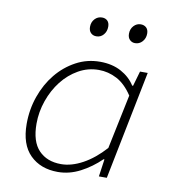

<svg xmlns="http://www.w3.org/2000/svg" viewBox="-79 -753 758 835"><g transform="rotate(10 300.0 -335.5)"><path d="M231 12Q155 12 108.5 -34Q62 -80 62 -171Q62 -235 82.5 -293Q103 -351 139 -395Q175 -439 224 -465.5Q273 -492 330 -492Q384 -492 423.5 -470.5Q463 -449 485 -414H489L508 -480H542L446 0H411L422 -77H418Q378 -38 330 -13Q282 12 231 12ZM239 -24Q285 -24 334.5 -51Q384 -78 430 -129L480 -369Q449 -416 411 -436Q373 -456 331 -456Q283 -456 241.5 -432.5Q200 -409 169.5 -370Q139 -331 121.5 -281Q104 -231 104 -179Q104 -100 140.5 -62Q177 -24 239 -24ZM294 -598Q279 -598 269.5 -607.5Q260 -617 260 -634Q260 -655 273 -669Q286 -683 305 -683Q320 -683 329 -674Q338 -665 338 -648Q338 -627 325.5 -612.5Q313 -598 294 -598ZM465 -598Q451 -598 441.5 -607.5Q432 -617 432 -634Q432 -655 445 -669Q458 -683 476 -683Q491 -683 500.5 -674Q510 -665 510 -648Q510 -627 497 -612.5Q484 -598 465 -598Z"/></g></svg>

Font: Source Code Pro Light
Style: Italic
Weight: 300
Italic angle: -11°
Monospace: yes
Designer: Paul D. Hunt, Teo Tuominen
Foundry: Adobe Systems Incorporated
Version: Version 1.050;PS 1.000;hotconv 16.6.51;makeotf.lib2.5.65220